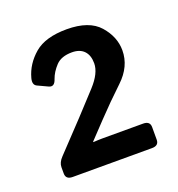

<svg xmlns="http://www.w3.org/2000/svg" viewBox="-79 -784 467 503"><g transform="rotate(-20 154.0 -532.5)"><path d="M41.5 -347.7Q22.5 -347.7 22.5 -364.3V-381.8Q22.5 -395 34.7 -407.7Q34.7 -407.7 110.4 -487.8Q137.2 -516.6 166.7 -548.8Q196.3 -581.1 196.3 -608.4Q196.3 -630.9 184.6 -643.1Q172.9 -655.3 150.9 -655.3Q121.1 -655.3 106 -639.2Q90.8 -623 84.5 -605Q78.1 -585 63.5 -591.8L35.2 -605Q23.4 -610.4 28.3 -628.4Q38.1 -664.6 68.6 -690.7Q99.1 -716.8 158.7 -716.8Q221.2 -716.8 249.3 -684.8Q277.3 -652.8 277.3 -615.2Q277.3 -570.3 239.5 -534.7Q201.7 -499 166.5 -461.9L123.5 -416.5V-415Q138.7 -416 148.9 -416H262.7Q281.7 -416 281.7 -399.4V-364.3Q281.7 -347.7 262.7 -347.7Z"/></g></svg>

Font: Istok Web
Style: Bold
Weight: 700
Designer: Andrey V. Panov
Foundry: Andrey V. Panov
Version: Version 1.0.2g